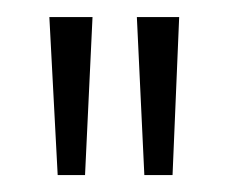

<svg xmlns="http://www.w3.org/2000/svg" viewBox="-20 -814 270 226"><path d="M47.9 -607.9 38.1 -793.9H88.9L80.1 -607.9ZM149.9 -607.9 141.1 -793.9H190.9L183.1 -607.9Z"/></svg>

Font: SVN-Poppins ExtraLight
Style: Regular
Weight: 200
Designer: Ninad Kale (Devanagari), Jonny Pinhorn (Latin)
Foundry: Indian Type Foundry
Version: Version 3.002 2017